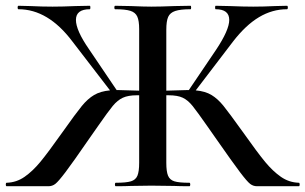

<svg xmlns="http://www.w3.org/2000/svg" viewBox="-26 -645 1058 665"><path d="M1009 0H864Q851 0 840.5 -8Q830 -16 805 -49Q780 -82 720 -168L692 -208Q657 -258 641 -278Q625 -298 607 -306.5Q589 -315 558 -315H550V-81Q550 -51 556 -36.5Q562 -22 578 -17Q594 -12 630 -12Q633 -12 633 -6Q633 0 630 0Q596 0 577 -1L498 -2L428 -1Q409 0 375 0Q372 0 372 -6Q372 -12 375 -12Q411 -12 427.5 -17Q444 -22 450 -36.5Q456 -51 456 -81V-315H448Q418 -315 399.5 -306.5Q381 -298 364.5 -278Q348 -258 314 -209L286 -169Q226 -82 201 -49Q176 -16 165.5 -8Q155 0 142 0H-3Q-6 0 -6 -6Q-6 -12 -3 -12Q31 -13 59 -32.5Q87 -52 113.5 -84Q140 -116 191 -188Q237 -253 257.5 -278Q278 -303 300 -316Q322 -329 355 -332L225 -501Q141 -613 38 -613Q35 -613 35 -619Q35 -625 38 -625L79 -624Q119 -622 156 -622Q190 -622 236 -624L285 -625Q287 -625 287 -619Q287 -613 285 -613Q237 -613 237 -576Q237 -540 282 -475L378 -333H386Q400 -333 456 -331V-544Q456 -573 449.5 -587.5Q443 -602 425.5 -607.5Q408 -613 373 -613Q370 -613 370 -619Q370 -625 373 -625L427 -624Q473 -622 498 -622Q529 -622 579 -624L634 -625Q636 -625 636 -619Q636 -613 634 -613Q599 -613 581 -607Q563 -601 556.5 -586.5Q550 -572 550 -542V-331Q606 -333 620 -333H628L722 -472Q768 -541 768 -576Q768 -613 721 -613Q719 -613 719 -619Q719 -625 721 -625L769 -624Q817 -622 851 -622Q887 -622 927 -624L968 -625Q971 -625 971 -619Q971 -613 968 -613Q917 -613 871 -585.5Q825 -558 781 -501L652 -332Q685 -329 706.5 -316Q728 -303 747.5 -279Q767 -255 815 -188Q866 -116 892.5 -84Q919 -52 947 -32.5Q975 -13 1009 -12Q1012 -12 1012 -6Q1012 0 1009 0Z"/></svg>

Font: Cormorant Garamond SemiBold
Style: Regular
Weight: 600
Designer: Christian Thalmann (Catharsis Fonts)
Version: Version 3.000